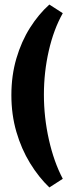

<svg xmlns="http://www.w3.org/2000/svg" viewBox="-20 -706 320 844"><path d="M197 -686 256 -648Q216 -577 194.5 -483Q173 -389 173 -290Q173 -190 195 -92Q217 6 256 80L197 118Q150 73 112 11Q74 -51 52 -126.5Q30 -202 30 -288Q30 -374 52 -449Q74 -524 112 -584Q150 -644 197 -686Z"/></svg>

Font: Grenze Gotisch ExtraBold
Style: Regular
Weight: 800
Designer: Renata Polastri
Foundry: Omnibus-Type
Version: Version 1.001